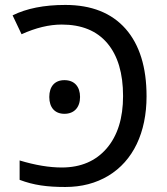

<svg xmlns="http://www.w3.org/2000/svg" viewBox="-20 -744 672 774"><path d="M243.2 -724.1C157.7 -724.1 86.9 -710 30.8 -682.1L66.9 -606C124 -631.8 177.7 -645 229 -645C308.6 -645 370.1 -620.1 412.6 -569.8C455.1 -519.5 476.1 -448.2 476.1 -356.9C476.1 -267.6 454.1 -197.3 410.2 -146C366.2 -94.7 305.7 -68.8 229 -68.8C178.7 -68.8 122.1 -78.1 59.1 -97.2V-19C115.7 2.4 169.4 9.8 243.2 9.8C309.1 9.8 366.7 -5.4 417 -35.6C516.6 -95.7 570.8 -209.5 570.8 -356C570.8 -473.1 542.5 -564 486.3 -627.9C429.7 -691.9 348.6 -724.1 243.2 -724.1ZM178.7 -353C178.7 -310.5 201.2 -285.2 239.7 -285.2C279.3 -285.2 302.7 -311.5 302.7 -353C302.7 -394.5 280.3 -420.9 239.7 -420.9C200.7 -420.9 178.7 -395.5 178.7 -353Z"/></svg>

Font: Noto Reveo Sans
Style: Regular
Weight: 400
Designer: Monotype Design team
Foundry: Monotype Imaging Inc.
Version: Version 1.04